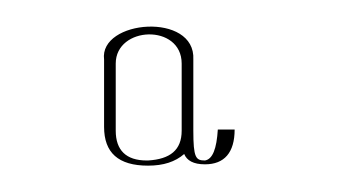

<svg xmlns="http://www.w3.org/2000/svg" viewBox="-20 -671 256 145"><path d="M58.6 -575.2C58.6 -555.7 69.3 -545.9 91.8 -545.9C103.5 -545.9 112.3 -548.8 119.1 -554.7C121.1 -549.8 126 -546.9 134.8 -546.9C149.4 -546.9 157.2 -555.7 157.2 -573.2H144.5C143.6 -558.6 140.6 -550.8 134.8 -549.8C127.9 -549.8 126 -551.8 126 -572.3V-598.6V-626C127.9 -662.1 54.7 -656.2 58.6 -626V-598.6ZM67.4 -572.3V-596.7V-623C67.4 -651.4 117.2 -653.3 117.2 -623V-611.3V-587.9V-572.3C117.2 -557.6 108.4 -550.8 91.8 -549.8C91.8 -549.8 91.8 -549.8 90.8 -549.8C75.2 -549.8 67.4 -557.6 67.4 -572.3Z"/></svg>

Font: Caledo
Style: Light
Weight: 300
Designer: BSozoo
Foundry: BSozoo
Version: Version 002.000